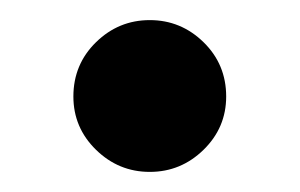

<svg xmlns="http://www.w3.org/2000/svg" viewBox="-20 -160 298 191"><path d="M129 11Q98 11 75.5 -11Q53 -33 53 -64Q53 -96 75.5 -118Q98 -140 129 -140Q160 -140 182.5 -118Q205 -96 205 -64Q205 -33 182.5 -11Q160 11 129 11Z"/></svg>

Font: Zen Kaku Gothic Antique
Style: Bold
Weight: 700
Designer: Yoshimichi Ohira
Foundry: Positype
Version: Version 1.001